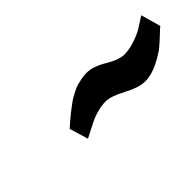

<svg xmlns="http://www.w3.org/2000/svg" viewBox="-2 -835 484 484"><g transform="rotate(-45 239.5 -593.5)"><path d="M134 -581Q136 -583 148 -593.5Q160 -604 163.5 -606.5Q167 -609 178 -617.5Q189 -626 194 -629Q199 -632 209.5 -637.5Q220 -643 227 -645Q234 -647 244 -649Q254 -651 264 -651Q287 -651 316 -633.5Q345 -616 364 -616Q382 -616 402.5 -623Q423 -630 433.5 -636.5Q444 -643 464 -656L479 -603Q477 -601 473 -598Q452 -578 439 -567Q426 -556 401 -543.5Q376 -531 353.5 -531Q331 -531 298.5 -548.5Q266 -566 247 -566Q234 -566 220 -562.5Q206 -559 198 -555.5Q190 -552 173.5 -543.5Q157 -535 149 -531Z"/></g></svg>

Font: Exo
Style: DemiBoldItalic
Weight: 600
Designer: Natanael Gama
Version: Version 1